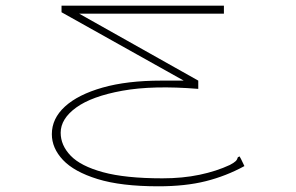

<svg xmlns="http://www.w3.org/2000/svg" viewBox="-20 -643 1040 674"><path d="M536 11Q405 11 322.5 -14.5Q240 -40 201 -81.5Q162 -123 162 -172Q162 -227 208 -269Q254 -311 340 -335.5Q426 -360 546 -360H625L196 -600V-623H766V-595H258L676 -360V-331Q517 -344 409.5 -324.5Q302 -305 247.5 -265.5Q193 -226 193 -177Q193 -133 228 -96.5Q263 -60 341.5 -38.5Q420 -17 550 -17Q621 -17 680.5 -29.5Q740 -42 787 -64Q802 -72 807.5 -77.5Q813 -83 815 -91L821 -94L826 -85L838 -60Q774 -25 702.5 -7Q631 11 536 11Z"/></svg>

Font: Inconsolata UltraExpanded ExtraLight
Style: Regular
Weight: 200
Width: 9
Monospace: yes
Designer: Raph Levien, Cyreal, Brenton Simpson
Foundry: Raph Levien, Cyreal, Google
Version: Version 3.001; ttfautohint (v1.8.2.53-6de2)